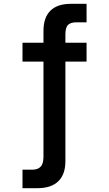

<svg xmlns="http://www.w3.org/2000/svg" viewBox="-20 -783 570 1007"><path d="M98 204V107H149Q178 107 193 91.5Q208 76 208 39V-460H98V-559H208V-621Q208 -691 244.5 -727Q281 -763 352 -763H434V-666H380Q351 -666 337 -652.5Q323 -639 323 -602V-559H434V-460H323V62Q323 132 285.5 168Q248 204 176 204Z"/></svg>

Font: Open Sauce One SemiBold
Style: Regular
Weight: 600
Designer: Alfredo Marco Pradil
Foundry: Creative Sauce Fz LLC
Version: Version 1.477